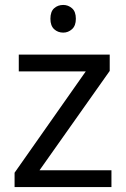

<svg xmlns="http://www.w3.org/2000/svg" viewBox="-20 -757 510 777"><path d="M431 0H39V-58L327 -468H56V-536H424V-470L140 -68H431ZM236 -737Q256 -737 271.5 -723.5Q287 -710 287 -681Q287 -653 271.5 -639Q256 -625 236 -625Q214 -625 199 -639Q184 -653 184 -681Q184 -710 199 -723.5Q214 -737 236 -737Z"/></svg>

Font: Noto Sans Ambassadori
Style: Regular
Weight: 400
Designer: Monotype Design Team
Foundry: Monotype Imaging Inc.
Version: Version 2.013